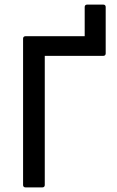

<svg xmlns="http://www.w3.org/2000/svg" viewBox="-20 -812 506 832"><path d="M90 0H164C170 0 174 -4 174 -10V-570H428C434 -570 438 -574 438 -580V-782C438 -788 434 -792 428 -792H357C351 -792 347 -788 347 -782V-655H90C84 -655 80 -651 80 -645V-10C80 -4 84 0 90 0Z"/></svg>

Font: Sofia Sans Cond SemiBold
Style: Regular
Weight: 600
Width: 3
Designer: Botio Nikoltchev, Ani Petrova
Foundry: lettersoup
Version: Version 4.100